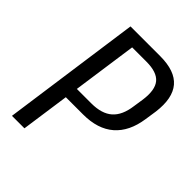

<svg xmlns="http://www.w3.org/2000/svg" viewBox="-201 -807 914 914"><g transform="rotate(45 256.5 -350.0)"><path d="M138 -700H338Q438 -700 480.5 -650Q523 -600 510 -499L501 -439Q487 -343 430 -293.5Q373 -244 275 -244H154L163 -309H265Q335 -309 372 -341.5Q409 -374 418 -443L426 -496Q436 -569 408.5 -602Q381 -635 310 -635H194L217 -655L124 0H40Z"/></g></svg>

Font: Pathway Extreme SemiCondensed
Style: Italic
Weight: 400
Width: 4
Italic angle: -8°
Version: Version 1.001;gftools[0.9.26]